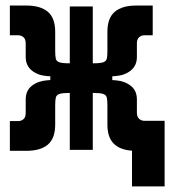

<svg xmlns="http://www.w3.org/2000/svg" viewBox="-20 -541 626 693"><path d="M15.6 3.4V-104H46.4Q56.6 -104 64.7 -110.8Q72.8 -117.7 72.8 -133.8V-182.1Q72.8 -213.9 94.7 -231.2Q116.7 -248.5 148.4 -251L161.6 -252V-265.6L148.4 -266.6Q116.7 -269 94.7 -286.6Q72.8 -304.2 72.8 -335.4V-383.8Q72.8 -399.9 64.7 -406.7Q56.6 -413.6 46.4 -413.6H15.6V-521H75.2Q126 -521 152.6 -498.5Q179.2 -476.1 179.2 -426.3V-356.9Q179.2 -338.9 181.4 -329.3Q183.6 -319.8 194.3 -316.2Q205.1 -312.5 231 -312.5H231.9V-517.6H314.9V-312.5H315.9Q341.8 -312.5 352.5 -316.2Q363.3 -319.8 365.5 -329.3Q367.7 -338.9 367.7 -356.9V-426.3Q367.7 -476.1 394.3 -498.5Q420.9 -521 471.7 -521H531.2V-413.6H500.5Q490.2 -413.6 482.2 -406.7Q474.1 -399.9 474.1 -383.8V-335.4Q474.1 -304.2 452.1 -286.6Q430.2 -269 398.4 -266.6L385.3 -265.6V-252L398.4 -251Q430.2 -248.5 452.1 -231.2Q474.1 -213.9 474.1 -182.1V-135.3Q474.1 -119.1 482.2 -112.1Q490.2 -105 500.5 -105H574.2V131.8H456.5V2.9Q413.1 0 390.4 -22.7Q367.7 -45.4 367.7 -91.3V-161.1Q367.7 -178.7 365.5 -188.5Q363.3 -198.2 352.5 -201.9Q341.8 -205.6 315.9 -205.6H314.9V0H231.9V-205.6H231Q205.1 -205.6 194.3 -201.9Q183.6 -198.2 181.4 -188.5Q179.2 -178.7 179.2 -161.1V-91.3Q179.2 -41.5 152.6 -19Q126 3.4 75.2 3.4Z"/></svg>

Font: Caskaydia Cove SemiBold
Style: Regular
Weight: 600
Monospace: yes
Designer: Aaron Bell
Foundry: Saja Typeworks
Version: Version 4.300; ttfautohint (v1.8.3)